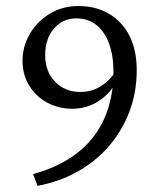

<svg xmlns="http://www.w3.org/2000/svg" viewBox="-20 -602 538 637"><path d="M371.1 -339.8Q348.6 -293.9 308.6 -267.6Q268.6 -241.2 220.7 -241.2Q173.8 -241.2 136.2 -261.7Q98.6 -282.2 76.7 -318.4Q54.7 -354.5 54.7 -400.4Q54.7 -447.3 78.6 -488.8Q102.5 -530.3 144.5 -556.2Q186.5 -582 240.2 -582Q297.9 -582 341.8 -556.2Q385.7 -530.3 409.7 -482.9Q433.6 -435.5 433.6 -369.1Q433.6 -295.9 409.7 -232.4Q385.7 -168.9 342.3 -118.2Q298.8 -67.4 238.3 -33.2Q177.7 1 104.5 14.6L89.8 -24.4Q175.8 -47.9 235.4 -93.8Q294.9 -139.6 325.7 -208Q356.4 -276.4 356.4 -363.3Q356.4 -418 341.8 -457.5Q327.1 -497.1 299.8 -519Q272.5 -541 232.4 -541Q188.5 -541 159.2 -507.3Q129.9 -473.6 129.9 -418.9Q129.9 -365.2 162.6 -331.1Q195.3 -296.9 247.1 -296.9Q271.5 -296.9 293 -305.2Q314.5 -313.5 333.5 -330.1Q352.5 -346.7 368.2 -371.1Z"/></svg>

Font: Crimson Pro Light
Style: Regular
Weight: 300
Designer: Jacques Le Bailly
Foundry: Baron von Fonthausen
Version: Version 1.003